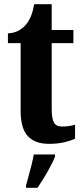

<svg xmlns="http://www.w3.org/2000/svg" viewBox="-20 -680 395 921"><path d="M79 -148V-473H18V-520Q48 -521 70.5 -534Q93 -547 107 -565Q134 -599 144 -660H228V-536H332V-473H228V-159Q228 -112 238.5 -92.5Q249 -73 277 -73Q313 -73 340 -82V-15Q320 -5 288 2.5Q256 10 214 10Q148 10 113.5 -27Q79 -64 79 -148ZM105 208Q111 186 112 184Q135 102 142 61H244V71Q233 100 209 142Q185 184 160 221H105Z"/></svg>

Font: Noto Serif CondExtraBold
Style: Regular
Weight: 800
Width: 3
Designer: Monotype Design Team
Foundry: Monotype Imaging Inc.
Version: Version 1.001